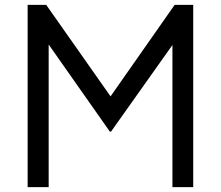

<svg xmlns="http://www.w3.org/2000/svg" viewBox="-20 -765 903 785"><path d="M694 -745H770V0H685V-581L434 -227H429L179 -583V0H93V-745H169L432 -371Z"/></svg>

Font: Plus Jakarta Text Light
Style: Regular
Weight: 300
Designer: Gumpita Rahayu
Foundry: Tokotype Studio
Version: Version 1.000